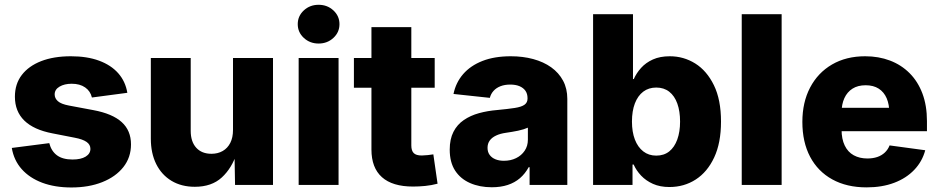

<svg xmlns="http://www.w3.org/2000/svg" viewBox="-20 -788 4001 818"><path d="M284.2 10.7Q213.9 10.7 159.9 -9.5Q106 -29.8 72.5 -67.4Q39.1 -105 30.3 -157.7L189.9 -178.2Q198.7 -144 222.9 -126.2Q247.1 -108.4 289.1 -108.4Q324.7 -108.4 345 -120.8Q365.2 -133.3 365.2 -153.8Q365.2 -171.9 348.9 -183.3Q332.5 -194.8 298.8 -201.2L204.1 -219.7Q124 -234.9 83.7 -274.2Q43.5 -313.5 43.5 -376Q43.5 -430.2 72.8 -468.5Q102.1 -506.8 155.5 -527.6Q209 -548.3 282.2 -548.3Q351.1 -548.3 402.1 -529.5Q453.1 -510.7 483.9 -475.8Q514.6 -440.9 522.5 -392.6L371.6 -372.6Q365.2 -399.9 342.8 -415.5Q320.3 -431.2 285.6 -431.2Q254.4 -431.2 233.6 -418.9Q212.9 -406.7 212.9 -385.7Q212.9 -369.1 226.6 -356.9Q240.2 -344.7 273.4 -338.4L377.9 -318.8Q459 -303.7 498.5 -267.8Q538.1 -231.9 538.1 -172.9Q538.1 -117.2 505.4 -75.9Q472.7 -34.7 415.5 -12Q358.4 10.7 284.2 10.7Z M810.1 7.8Q752.9 7.8 710.7 -17.6Q668.5 -43 645.5 -89.1Q622.6 -135.3 622.6 -197.3V-541H792.5V-230.5Q792.5 -184.6 815.9 -158.7Q839.4 -132.8 880.9 -132.8Q908.2 -132.8 929 -144.8Q949.7 -156.7 961.2 -179.4Q972.7 -202.1 972.7 -234.4V-541H1143.1V0H981.4L979 -137.7H989.3Q968.3 -71.8 925 -32Q881.8 7.8 810.1 7.8Z M1252.4 0V-541H1422.4V0ZM1337.4 -602.5Q1300.3 -602.5 1274.4 -626.5Q1248.5 -650.4 1248.5 -685.1Q1248.5 -719.7 1274.4 -743.7Q1300.3 -767.6 1337.4 -767.6Q1374.5 -767.6 1400.4 -743.7Q1426.3 -719.7 1426.3 -685.1Q1426.3 -650.4 1400.4 -626.5Q1374.5 -602.5 1337.4 -602.5Z M1832 -541V-414.1H1487.8V-541ZM1562.5 -672.4H1732.4V-168.5Q1732.4 -146 1742.7 -135.7Q1752.9 -125.5 1776.9 -125.5Q1786.1 -125.5 1802.5 -127.2Q1818.8 -128.9 1826.2 -130.4L1844.2 -5.4Q1818.4 1.5 1791.5 4.2Q1764.6 6.8 1739.7 6.8Q1651.9 6.8 1607.2 -33.2Q1562.5 -73.2 1562.5 -150.9Z M2075.2 9.8Q2023.4 9.8 1982.7 -8.1Q1941.9 -25.9 1918.9 -61.3Q1896 -96.7 1896 -150.4Q1896 -195.3 1911.9 -226.3Q1927.7 -257.3 1956.1 -276.6Q1984.4 -295.9 2020.8 -305.9Q2057.1 -315.9 2098.6 -319.3Q2145 -323.7 2173.3 -328.1Q2201.7 -332.5 2214.6 -341.8Q2227.5 -351.1 2227.5 -367.7V-369.6Q2227.5 -388.2 2218.8 -400.9Q2210 -413.6 2193.6 -420.7Q2177.2 -427.7 2153.8 -427.7Q2130.4 -427.7 2112.3 -420.7Q2094.2 -413.6 2082.8 -400.9Q2071.3 -388.2 2066.9 -371.1L1912.1 -387.7Q1921.9 -436 1953.1 -472.2Q1984.4 -508.3 2035.4 -528.3Q2086.4 -548.3 2156.2 -548.3Q2207.5 -548.3 2251.7 -536.4Q2295.9 -524.4 2328.4 -501.2Q2360.8 -478 2378.9 -444.3Q2397 -410.6 2397 -366.7V0H2236.3V-75.7H2232.4Q2217.3 -47.9 2195.1 -28.8Q2172.9 -9.8 2143.1 0Q2113.3 9.8 2075.2 9.8ZM2127 -103Q2155.8 -103 2178.7 -114.3Q2201.7 -125.5 2215.3 -145.8Q2229 -166 2229 -192.9V-244.1Q2221.7 -240.7 2210.9 -237.3Q2200.2 -233.9 2187.5 -231.2Q2174.8 -228.5 2161.4 -226.3Q2147.9 -224.1 2135.3 -222.2Q2110.8 -218.8 2093.3 -210.4Q2075.7 -202.1 2066.4 -189.2Q2057.1 -176.3 2057.1 -158.2Q2057.1 -140.1 2066.2 -127.9Q2075.2 -115.7 2090.8 -109.4Q2106.4 -103 2127 -103Z M2832 8.8Q2792 8.8 2762 -4.6Q2731.9 -18.1 2711.4 -39.8Q2690.9 -61.5 2679.7 -86.9H2674.8V0H2506.8V-727.5H2676.8V-451.2H2680.2Q2691.4 -476.6 2711.4 -498.8Q2731.4 -521 2761.7 -534.7Q2792 -548.3 2833.5 -548.3Q2892.6 -548.3 2941.9 -517.6Q2991.2 -486.8 3021.5 -425Q3051.8 -363.3 3051.8 -270Q3051.8 -179.2 3022.7 -117.2Q2993.7 -55.2 2944.1 -23.2Q2894.5 8.8 2832 8.8ZM2775.9 -125Q2808.6 -125 2831.1 -142.8Q2853.5 -160.6 2865.5 -193.6Q2877.4 -226.6 2877.4 -270Q2877.4 -314 2865.7 -346.7Q2854 -379.4 2831.3 -397.2Q2808.6 -415 2775.9 -415Q2743.7 -415 2720.5 -397.5Q2697.3 -379.9 2684.8 -347.4Q2672.4 -314.9 2672.4 -270Q2672.4 -226.1 2684.8 -193.6Q2697.3 -161.1 2720.5 -143.1Q2743.7 -125 2775.9 -125Z M3310.1 -727.5V0H3140.1V-727.5Z M3671.9 10.3Q3587.4 10.3 3525.9 -23.7Q3464.4 -57.6 3431.4 -120.1Q3398.4 -182.6 3398.4 -268.6Q3398.4 -352.1 3431.4 -415Q3464.4 -478 3524.7 -513.2Q3585 -548.3 3666 -548.3Q3723.6 -548.3 3771.7 -530Q3819.8 -511.7 3855.2 -476.3Q3890.6 -440.9 3909.9 -389.6Q3929.2 -338.4 3929.2 -272V-229H3457.5V-328.6H3848.1L3769 -305.2Q3769 -342.8 3757.6 -369.4Q3746.1 -396 3723.6 -410.4Q3701.2 -424.8 3668 -424.8Q3634.8 -424.8 3612.1 -410.4Q3589.4 -396 3577.4 -369.9Q3565.4 -343.8 3565.4 -308.1V-236.3Q3565.4 -195.8 3578.9 -168Q3592.3 -140.1 3617.2 -126.5Q3642.1 -112.8 3675.3 -112.8Q3698.7 -112.8 3717.5 -119.1Q3736.3 -125.5 3749.8 -138.2Q3763.2 -150.9 3770 -168.5L3921.9 -147.9Q3909.2 -100.1 3875.2 -64.5Q3841.3 -28.8 3789.8 -9.3Q3738.3 10.3 3671.9 10.3Z"/></svg>

Font: Inter 17pt ExtraBold
Style: Regular
Weight: 800
Version: Version 4.001;git-66647c0bb